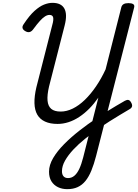

<svg xmlns="http://www.w3.org/2000/svg" viewBox="-20 -924 969 1351"><path d="M453 407Q417 407 388 393Q359 379 342 352Q325 325 325 284Q325 237 354 188Q383 139 431.5 90Q480 41 539 -5Q598 -51 658 -91Q694 -116 729.5 -138Q765 -160 798 -179.5Q831 -199 859 -215Q874 -223 884 -220.5Q894 -218 902 -204Q912 -187 909 -175Q906 -163 889 -154Q859 -136 823.5 -115Q788 -94 750.5 -70Q713 -46 677 -20Q627 14 580 51.5Q533 89 496.5 128Q460 167 438 205.5Q416 244 416 281Q416 304 427 316.5Q438 329 459 329Q484 329 503.5 312.5Q523 296 538 264Q553 232 565 185L672 -237Q642 -194 608.5 -160Q575 -126 538 -101.5Q501 -77 462.5 -64.5Q424 -52 385 -52Q333 -52 297 -68.5Q261 -85 242.5 -117Q224 -149 222.5 -197.5Q221 -246 236 -310L348 -749Q358 -784 354 -801.5Q350 -819 328 -819Q313 -819 296.5 -808.5Q280 -798 260.5 -776.5Q241 -755 216 -721Q203 -702 188 -698.5Q173 -695 156 -706Q141 -715 138.5 -727.5Q136 -740 148 -756Q187 -815 222.5 -847Q258 -879 289.5 -891.5Q321 -904 349 -904Q411 -904 433 -863.5Q455 -823 435 -745L325 -315Q311 -255 314.5 -216Q318 -177 340.5 -158Q363 -139 407 -139Q449 -139 492 -160Q535 -181 576.5 -221Q618 -261 655.5 -316Q693 -371 723 -436L834 -874Q838 -888 850 -895Q862 -902 884 -902Q906 -902 917 -895Q928 -888 924 -872L656 174Q641 232 623 276Q605 320 581.5 349Q558 378 526.5 392.5Q495 407 453 407Z"/></svg>

Font: Playwrite DE SAS
Style: Regular
Weight: 400
Designer: Veronika Burian, José Scaglione
Foundry: TypeTogether
Version: Version 1.002